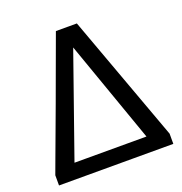

<svg xmlns="http://www.w3.org/2000/svg" viewBox="-131 -841 906 955"><g transform="rotate(-20 322.5 -363.5)"><path d="M379 -727 625 -54V0H20V-54Q30 -81 49.5 -134Q69 -187 93.5 -252.5Q118 -318 144.5 -390Q171 -462 195 -528Q219 -594 238.5 -646.5Q258 -699 268 -727ZM321 -621 131 -80H512Z"/></g></svg>

Font: BM YEONSUNG
Style: Regular
Weight: 400
Designer: Bongjin Kim; Myungsoo Han; Jaehyun Keum; Jihee Min; Dokyung Lee; Chorong Kim; Jooyeon Kang; Sang-a Kim;
Foundry: Sandoll Communications Inc.
Version: Version 1.000;PS 1;hotconv 16.6.51;makeotf.lib2.5.65220